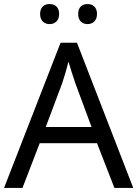

<svg xmlns="http://www.w3.org/2000/svg" viewBox="-20 -928 679 948"><path d="M178 -859C178 -825 199 -809 225 -809C250 -809 272 -825 272 -859C272 -894 250 -908 225 -908C199 -908 178 -894 178 -859ZM366 -859C366 -825 387 -809 412 -809C437 -809 459 -825 459 -859C459 -894 437 -908 412 -908C387 -908 366 -894 366 -859ZM545 0H638L360 -717H279L0 0H91L176 -221H459ZM352 -517 432 -301H206L287 -517C295 -540 308 -583 318 -624C325 -599 346 -533 352 -517Z"/></svg>

Font: Noto Sans Cuneiform
Style: Regular
Weight: 400
Designer: Monotype Design Team
Foundry: Monotype Imaging Inc.
Version: Version 2.001